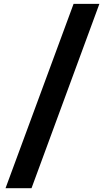

<svg xmlns="http://www.w3.org/2000/svg" viewBox="-20 -800 537 999"><path d="M497.1 -779.8 144 179.2H8.8L362.8 -779.8Z"/></svg>

Font: Stilu SemiBold
Style: Regular
Weight: 600
Designer: Genilson Lima Santos
Foundry: Genilson Lima Santos
Version: Version 1.200;PS 001.200;hotconv 1.0.88;makeotf.lib2.5.64775